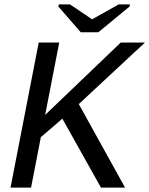

<svg xmlns="http://www.w3.org/2000/svg" viewBox="-20 -852 678 872"><path d="M438.5 0 263.2 -313 165.5 -229 121.1 0H27.8L155.8 -658.7H249L185.1 -330.1L528.3 -658.7H638.2L337.9 -379.4L547.9 0ZM426.8 -705.6H346.7L245.1 -822.3L247.1 -832H297.9L397.9 -764.6H398.9L519 -832H570.3L568.4 -822.3Z"/></svg>

Font: Liberation Mono
Style: Italic
Weight: 400
Italic angle: -12°
Monospace: yes
Designer: Steve Matteson
Foundry: Ascender Corporation
Version: Version 2.1.5